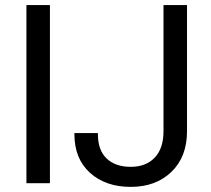

<svg xmlns="http://www.w3.org/2000/svg" viewBox="-20 -731 842 766"><path d="M85.4 0V-710.9H179.2V0ZM276.9 -195.3V-200.2H370.6V-195.3Q370.6 -131.8 405.5 -98.6Q440.4 -65.4 501.5 -65.4Q562.5 -65.4 597.4 -102.3Q632.3 -139.2 632.3 -207.5V-710.9H726.1V-207.5Q726.1 -105 663.8 -45.2Q601.6 14.6 501.5 14.6Q401.4 14.6 339.1 -41.5Q276.9 -97.7 276.9 -195.3Z"/></svg>

Font: RobotoFlex
Style: Regular
Weight: 400
Designer: Berlow after Robertson
Foundry: Google
Version: Version 2.136